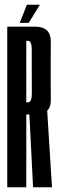

<svg xmlns="http://www.w3.org/2000/svg" viewBox="-20 -787 248 807"><path d="M10.5 0H90.5V-306H128Q194 -306 193.5 -365Q193 -424 193 -485.5Q193 -547.5 193.5 -611.2Q194 -675 127.5 -675H10.5ZM119 0H198.5L178 -327L103 -314.5ZM90.5 -357V-615.5H97Q113.5 -615.5 113.5 -578.2Q113.5 -541 113.5 -485.5Q113.5 -431 113.8 -394Q114 -357 97 -357ZM63 -691H101L147.5 -767H93Z"/></svg>

Font: Anybody UltraCondensed
Style: Regular
Weight: 400
Width: 1
Version: Version 1.113;gftools[0.9.25]